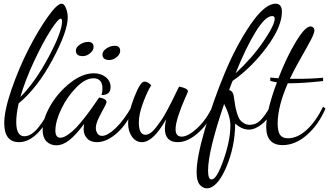

<svg xmlns="http://www.w3.org/2000/svg" viewBox="-20 -740 1783 1040"><path d="M347 -646Q347 -571 265 -417.5Q183 -264 81 -180Q68 -122 68 -79Q68 -2 112 -2Q149 -2 187.5 -49Q226 -96 256 -162L271 -154Q185 30 83 30Q3 30 3 -73Q3 -141 42 -254.5Q81 -368 132.5 -469.5Q184 -571 236.5 -645.5Q289 -720 314 -720Q328 -720 337.5 -695Q347 -670 347 -646ZM309 -639Q295 -639 253.5 -574.5Q212 -510 164 -407Q116 -304 90 -214Q172 -297 244 -432.5Q316 -568 316 -623Q316 -639 309 -639Z M517 -212Q557 -205 557 -187Q557 -179 528 -127Q499 -75 499 -48Q499 -31 507.5 -17.5Q516 -4 533 -4Q562 -4 606 -45.5Q650 -87 693 -162L703 -152Q672 -72 615.5 -21Q559 30 505 30Q470 30 451.5 9.5Q433 -11 433 -40Q433 -52 436 -69Q391 -9 355.5 19Q320 47 285 47Q252 47 231.5 25.5Q211 4 211 -36Q211 -95 252.5 -167Q294 -239 360 -291Q426 -343 488 -343Q527 -343 553 -322Q579 -301 579 -268Q579 -225 530 -225Q535 -243 535 -260Q535 -316 486 -316Q442 -316 392.5 -265.5Q343 -215 311.5 -148.5Q280 -82 280 -33Q280 6 307 6Q325 6 349 -11Q373 -28 393 -49Q413 -70 440.5 -105.5Q468 -141 481.5 -160.5Q495 -180 517 -212ZM428 -436Q391 -436 391 -466Q391 -484 412.5 -498.5Q434 -513 457 -513Q487 -513 487 -485Q487 -468 468.5 -452Q450 -436 428 -436ZM572 -415Q535 -415 535 -445Q535 -463 556.5 -477.5Q578 -492 601 -492Q631 -492 631 -464Q631 -447 612.5 -431Q594 -415 572 -415Z M950 -271Q998 -262 998 -245Q998 -242 981 -204.5Q964 -167 947.5 -118Q931 -69 931 -40Q931 0 964 0Q998 0 1047 -44.5Q1096 -89 1131 -162L1144 -153Q1112 -73 1054.5 -21.5Q997 30 943 30Q873 30 873 -44Q873 -64 880 -94Q810 30 749 30Q716 30 695 0.5Q674 -29 674 -71Q674 -128 707 -213Q740 -298 762 -298Q781 -298 799 -278Q778 -245 755 -183.5Q732 -122 732 -77Q732 -10 768 -10Q781 -10 795.5 -20Q810 -30 825 -49.5Q840 -69 853.5 -88.5Q867 -108 882.5 -137Q898 -166 908 -185.5Q918 -205 931.5 -233.5Q945 -262 950 -271Z M1444 -162 1459 -152Q1435 -96 1398 -67Q1361 -38 1328 -38Q1290 -38 1254 -71Q1253 56 1204.5 168Q1156 280 1100 280Q1079 280 1062 260.5Q1045 241 1045 192Q1045 115 1089 -37Q1133 -189 1196 -341Q1259 -493 1336.5 -606.5Q1414 -720 1473 -720Q1507 -720 1507 -676Q1507 -595 1424.5 -484Q1342 -373 1240 -302Q1233 -286 1221 -252Q1242 -247 1246 -220Q1251 -186 1254 -168Q1257 -150 1264 -126.5Q1271 -103 1279 -92Q1287 -81 1301 -72.5Q1315 -64 1333 -64Q1366 -64 1389.5 -87Q1413 -110 1444 -162ZM1228 -60Q1228 -110 1194 -177Q1107 79 1107 184Q1107 232 1126 232Q1154 232 1191 125.5Q1228 19 1228 -60ZM1454 -653Q1417 -653 1364 -566.5Q1311 -480 1256 -343Q1346 -426 1407 -515.5Q1468 -605 1468 -639Q1468 -653 1454 -653Z M1730 -319V-301Q1621 -289 1554 -289H1539Q1484 -163 1484 -71Q1484 -28 1497 -9.5Q1510 9 1540 9Q1591 9 1641 -36.5Q1691 -82 1730 -162L1743 -152Q1706 -65 1643 -9.5Q1580 46 1511 46Q1422 46 1422 -53Q1422 -139 1480 -294Q1456 -298 1444 -302V-320Q1480 -316 1488 -316Q1532 -430 1582.5 -513.5Q1633 -597 1662 -597Q1670 -597 1676.5 -591Q1683 -585 1683 -575Q1683 -560 1663.5 -523Q1644 -486 1608.5 -424Q1573 -362 1550 -313H1587Q1670 -313 1730 -319Z"/></svg>

Font: Dancing Script
Style: Regular
Weight: 400
Designer: Pablo Impallari
Foundry: Pablo Impallari. www.impallari.com
Version: Version 1.002